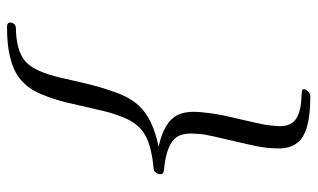

<svg xmlns="http://www.w3.org/2000/svg" viewBox="-196 -584 893 540"><g transform="rotate(90 250.0 -313.5)"><path d="M452.1 -299.3Q424.8 -297.4 394.3 -289.6Q363.8 -281.7 342.8 -264.2Q322.3 -245.6 310.1 -215.6Q297.9 -185.5 291.5 -157.7L267.6 -54.7Q259.3 -19 243.7 18.1Q228 55.2 200.2 77.1Q154.8 112.8 56.2 112.8Q46.9 112.8 44.4 108.9Q43 106 43 103.5Q43 102.5 43 101.1Q43.5 98.1 45.4 95.2Q49.8 87.9 57.6 87.9Q122.1 86.9 151.9 61.5Q181.2 35.6 198.2 -39.1L214.4 -108.9Q223.1 -147 238.3 -189.9Q253.4 -232.9 276.9 -258.3Q314.5 -298.3 392.6 -313.5Q320.8 -328.6 302.2 -368.7Q293.9 -386.7 293.9 -413.6Q293.9 -424.8 297.1 -452.6Q300.3 -480.5 309.1 -518.1L325.2 -587.9Q331.1 -613.8 332.8 -631.3Q334.5 -648.9 334.5 -653.8Q334.5 -675.8 325.2 -689Q308.1 -714.8 243.2 -715.8Q228.5 -715.8 230.5 -723.6Q231.4 -728.5 238.3 -735.8Q243.2 -740.2 252.9 -740.2Q352.5 -740.2 380.4 -704.6Q397 -684.6 397 -650.9Q397 -647.9 396 -627.9Q395 -607.9 387.2 -572.8L363.3 -469.2Q356.9 -441.4 356 -424.6Q355 -407.7 355 -404.3Q355 -379.4 365.2 -364.3Q385.7 -335 458.5 -328.6Q469.2 -327.1 469.7 -319.3Q469.7 -316.4 468.8 -314Q467.3 -308.1 463.9 -304.7Q460 -299.8 452.1 -299.3Z"/></g></svg>

Font: Caudex
Style: Italic
Weight: 400
Italic angle: -13°
Version: Version 1.04